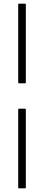

<svg xmlns="http://www.w3.org/2000/svg" viewBox="-20 -850 202 1055"><path d="M86 -392Q80 -392 80 -398V-824Q80 -830 86 -830H116Q122 -830 122 -824V-398Q122 -392 116 -392ZM86 185Q80 185 80 179V-247Q80 -253 86 -253H116Q122 -253 122 -247V179Q122 185 116 185Z"/></svg>

Font: Sofia Sans Extra Condensed Light
Style: Italic
Weight: 300
Italic angle: -9°
Version: Version 4.100